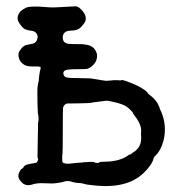

<svg xmlns="http://www.w3.org/2000/svg" viewBox="-20 -588 587 627"><path d="M57 -43 61 -47Q61 -47 65.5 -49.5Q70 -52 84.5 -54Q99 -56 100 -58Q106 -66 104 -70Q102 -74 102.5 -78Q103 -82 103 -110Q103 -138 103.5 -139.5Q104 -141 104 -166Q104 -191 105 -191.5Q106 -192 106 -200Q106 -208 105.5 -208.5Q105 -209 104.5 -214Q104 -219 103.5 -219.5Q103 -220 102.5 -247Q102 -274 102 -283Q102 -304 103 -306L105 -319Q106 -318 106.5 -324.5Q107 -331 107 -332Q107 -333 108.5 -344Q110 -355 112 -361.5Q114 -368 111 -369.5Q108 -371 101.5 -371Q95 -371 84 -371Q64 -371 54 -380Q44 -389 42.5 -396Q41 -403 40.5 -404Q40 -405 40.5 -409.5Q41 -414 41 -416Q41 -418 48.5 -428Q56 -438 64.5 -440.5Q73 -443 81 -444Q96 -446 100 -456Q108 -473 94 -484Q89 -487 79.5 -488Q70 -489 62 -492.5Q54 -496 44 -511Q30 -530 46 -550Q47 -551 47 -551Q47 -551 51.5 -554.5Q56 -558 56.5 -558Q57 -558 63.5 -562Q70 -566 88.5 -566.5Q107 -567 128 -565Q149 -563 162.5 -564Q176 -565 200.5 -566Q225 -567 225 -567.5Q225 -568 231.5 -566.5Q238 -565 248 -554Q268 -531 255.5 -513Q243 -495 233 -491.5Q223 -488 213 -488Q186 -488 185 -467Q184 -448 203 -445Q206 -444 228.5 -444Q251 -444 251.5 -443.5Q252 -443 261 -442Q287 -439 295 -416Q297 -412 297 -406Q297 -385 279 -371Q271 -365 266 -363.5Q261 -362 231 -362Q201 -362 193.5 -358.5Q186 -355 187 -347.5Q188 -340 193.5 -336.5Q199 -333 234 -333L276 -332L312 -326Q313 -326 316.5 -325.5Q320 -325 323 -324.5Q326 -324 328 -324Q330 -324 333 -324.5Q336 -325 340 -325Q354 -327 365 -326Q376 -325 376 -326Q378 -329 404.5 -318.5Q431 -308 446.5 -298Q462 -288 463 -283L471 -276Q471 -277 481 -267.5Q491 -258 496.5 -246.5Q502 -235 501.5 -234.5Q501 -234 506 -224Q526 -178 514 -129Q505 -95 485 -77Q483 -75 482 -72Q477 -50 449 -23Q392 32 275 16Q270 15 267 15Q264 15 255 12.5Q246 10 242.5 10Q239 10 235 9.5Q231 9 227 8.5Q223 8 219 7Q203 1 191.5 4.5Q180 8 174 8.5Q168 9 164 10Q152 12 127 10.5Q102 9 87 14Q62 23 47 3Q44 0 44 -0.5Q44 -1 41.5 -6.5Q39 -12 40.5 -18Q42 -24 42.5 -25Q43 -26 44 -27.5Q45 -29 45 -29.5Q45 -30 46.5 -32Q48 -34 48.5 -35Q49 -36 49.5 -36Q50 -36 52 -37Q58 -42 57 -43ZM249 -58Q291 -61 287 -58Q300 -54 303 -57Q306 -60 322 -60Q372 -60 402 -83Q404 -84 405 -83Q405 -83 412.5 -88.5Q420 -94 420 -93.5Q420 -93 427 -100Q442 -114 441 -142Q441 -148 440.5 -148.5Q440 -149 441 -160Q442 -182 417 -214Q414 -217 414.5 -218.5Q415 -220 407 -228Q399 -236 393 -240Q381 -248 355.5 -254Q330 -260 325.5 -259Q321 -258 307 -256.5Q293 -255 287 -254Q281 -253 278 -252.5Q275 -252 273 -251.5Q271 -251 237.5 -250.5Q204 -250 199 -250Q190 -248 186 -237Q185 -234 185 -161Q185 -88 184 -85Q183 -82 183 -70Q183 -58 186 -56.5Q189 -55 194 -54Q199 -53 206 -53.5Q213 -54 216 -54.5Q219 -55 224.5 -55.5Q230 -56 234.5 -56.5Q239 -57 243.5 -57Q248 -57 251 -57Z"/></svg>

Font: TT2020 Style E
Style: Regular
Weight: 400
Version: Version 00.2